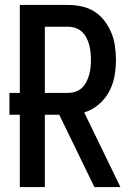

<svg xmlns="http://www.w3.org/2000/svg" viewBox="-20 -755 540 775"><path d="M60 0V-292H18V-380H60V-735H255Q283 -735 310.5 -729Q338 -723 361.5 -708Q385 -693 402 -670.5Q419 -648 429.5 -622.5Q440 -597 444 -569Q448 -541 448 -514Q448 -480 442 -447Q436 -414 420 -384.5Q404 -355 378 -333Q352 -311 320 -301L466 0H361L219 -292H161V0ZM161 -380H255Q270 -380 285 -385Q300 -390 311 -400.5Q322 -411 329 -425Q336 -439 340 -453.5Q344 -468 345.5 -483Q347 -498 347 -514Q347 -529 345.5 -544Q344 -559 340 -574Q336 -589 329 -602.5Q322 -616 311 -626.5Q300 -637 285 -642Q270 -647 255 -647H161Z"/></svg>

Font: Iosevka SS04 Semibold
Style: Regular
Weight: 600
Monospace: yes
Designer: Belleve Invis
Foundry: Belleve Invis
Version: Version 19.0.0; ttfautohint (v1.8.4)